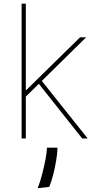

<svg xmlns="http://www.w3.org/2000/svg" viewBox="-20 -747 527 1036"><path d="M96.6 0V-727.3H119.3V-261.4H122.2L411.9 -545.5H444.6L205.6 -310.4L453.1 0H423.3L189.6 -294.7L119.3 -225.9V0ZM289.8 49.7V61.1Q288.7 84.9 282.8 120.4Q277 155.9 267.6 193.5Q258.2 231.2 245.7 261.4L183.2 268.5Q196.7 234.7 207.7 191.9Q218.8 149.1 225.7 111.7Q232.6 74.2 233 56.8V49.7Z"/></svg>

Font: Inter UI Thin
Style: Regular
Weight: 100
Designer: Rasmus Andersson
Foundry: rsms
Version: 3.2;8d6f07862